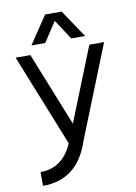

<svg xmlns="http://www.w3.org/2000/svg" viewBox="-96 -745 709 1002"><g transform="rotate(-10 259.0 -244.5)"><path d="M24.4 -488.3H102.5L258.8 -97.7L415 -488.3H493.2L297.9 0Q234.4 195.3 48.8 195.3V122.1Q166.5 122.1 219.7 0ZM116.7 -537.1 214.8 -683.6H302.7L400.9 -537.1H327.6L258.8 -642.1L189.9 -537.1Z"/></g></svg>

Font: Sanitrixie
Style: Regular
Weight: 400
Designer: Jayvee D. Enaguas (Grand Chaos)
Version: Version 1.1 - 6/9/2013